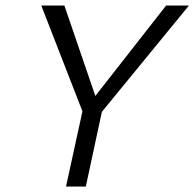

<svg xmlns="http://www.w3.org/2000/svg" viewBox="-20 -678 707 698"><path d="M332 -249 299 -294 584 -658H667ZM220 0 284 -293H355L292 0ZM288 -252 130 -658H214L339 -293Z"/></svg>

Font: Ysabeau Office
Style: Italic
Weight: 400
Italic angle: -12°
Designer: Christian Thalmann (Catharsis Fonts)
Version: Version 2.001;gftools[0.9.30]; featfreeze: tnum,lnum,ss02